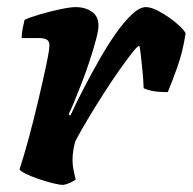

<svg xmlns="http://www.w3.org/2000/svg" viewBox="-20 -520 542 540"><path d="M158 0Q147 0 127.5 -5Q108 -10 87.5 -17Q67 -24 52 -31.5Q37 -39 35 -44Q47 -80 61 -132Q75 -184 88 -239Q101 -294 110 -337Q113 -352 115 -362Q117 -372 118 -380Q119 -388 119 -393Q119 -404 111.5 -408.5Q104 -413 88 -413H41Q41 -426 44 -441Q47 -456 49 -464Q63 -471 92 -479.5Q121 -488 149.5 -494Q178 -500 192 -500Q220 -500 238.5 -487Q257 -474 257 -448Q257 -435 250 -408.5Q243 -382 232.5 -350Q222 -318 210 -287Q198 -256 188 -232Q178 -208 173 -199L178 -195Q194 -230 215 -270.5Q236 -311 259 -351.5Q282 -392 305.5 -425.5Q329 -459 351 -479.5Q373 -500 390 -500Q404 -500 422 -491Q440 -482 457.5 -469.5Q475 -457 487.5 -444.5Q500 -432 502 -426Q494 -374 479 -332Q464 -290 452 -261Q423 -261 407 -264.5Q391 -268 384 -272Q383 -299 380.5 -323Q378 -347 376 -365.5Q374 -384 372 -391Q367 -391 352 -372Q337 -353 315.5 -322.5Q294 -292 271 -256Q248 -220 227 -185Q206 -150 192 -123Q188 -110 186 -96.5Q184 -83 184 -69Q184 -57 186.5 -43.5Q189 -30 193 -15Q186 -10 176 -5.5Q166 -1 158 0Z"/></svg>

Font: Texturina 12pt Black
Style: Italic
Weight: 900
Italic angle: -11°
Designer: Guillermo Torres Carreño
Foundry: Omnibus-Type
Version: Version 1.002